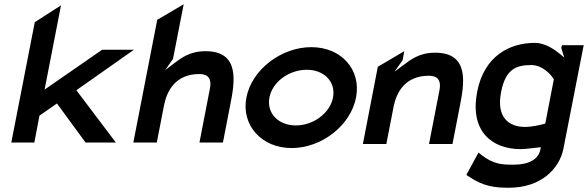

<svg xmlns="http://www.w3.org/2000/svg" viewBox="-20 -683 2756 900"><path d="M33 -15H141L165 -141L247 -198L381 -15H523L338 -260L608 -450H459L189 -263L266 -658L143 -579Z M605 -15H715L749 -190C762 -255 801 -336 915 -336C957 -336 973 -312 964 -268L915 -15H1025L1059 -190C1080 -296 1107 -443 944 -443C869 -443 830 -412 788 -380L754 -354L791 -407L841 -663L717 -590Z M1135 -226C1110 -96 1206 11 1347 11C1489 11 1624 -96 1649 -226C1674 -356 1581 -462 1439 -462C1298 -462 1160 -356 1135 -226ZM1243 -226C1257 -300 1336 -356 1418 -356C1499 -356 1555 -300 1541 -226C1527 -152 1448 -95 1367 -95C1285 -95 1229 -152 1243 -226Z M1681 -8H1791L1825 -183C1838 -248 1877 -328 1991 -328C2033 -328 2049 -304 2040 -260L1991 -8H2101L2135 -183C2156 -289 2183 -436 2020 -436C1945 -436 1905 -404 1863 -372L1829 -347L1867 -400L1875 -443L1751 -370Z M2217 -254C2181 -70 2283 16 2421 16C2445 16 2474 11 2506 8L2515 7L2513 18C2504 64 2459 89 2387 89C2335 89 2296 88 2239 45L2223 32L2166 137L2177 144C2246 192 2303 197 2366 197C2514 197 2602 110 2621 14L2716 -471H2614L2611 -458L2625 -413L2605 -430C2581 -450 2535 -482 2488 -482C2364 -482 2249 -417 2217 -254ZM2329 -252C2350 -361 2402 -378 2470 -378C2524 -378 2563 -333 2575 -313L2576 -311L2536 -104L2530 -102C2511 -97 2473 -88 2441 -88C2367 -88 2305 -131 2329 -252Z"/></svg>

Font: Charger Eco
Style: Obl
Weight: 1000
Designer: Jasper
Foundry: Cannot Into Space Fonts
Version: Version 1.1